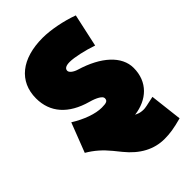

<svg xmlns="http://www.w3.org/2000/svg" viewBox="-235 -655 955 955"><g transform="rotate(-45 242.5 -177.5)"><path d="M3 -17C44 7 76 35 109 75L139 112C195 181 260 215 333 215C371 215 403 210 458 195L438 24C390 35 372 38 364 38C350 38 339 36 331 33L314 26C407 14 474 -45 474 -144C474 -226 398 -296 271 -334C248 -341 230 -355 230 -367C230 -382 243 -390 270 -390C302 -390 365 -376 417 -358L455 -532C393 -555 315 -570 259 -570C112 -570 23 -499 23 -380C23 -281 84 -212 199 -180C239 -169 266 -153 266 -139C266 -121 256 -116 222 -116C178 -116 119 -137 63 -172Z"/></g></svg>

Font: Repo ExtraBlack
Style: Regular
Weight: 400
Designer: Stefan Peev
Foundry: Context Ltd
Version: Version 001.502